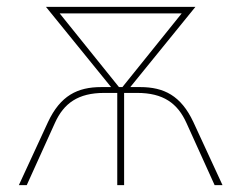

<svg xmlns="http://www.w3.org/2000/svg" viewBox="-20 -540 680 560"><path d="M120 -184 35 0H58L140 -181C166 -239 208 -269 284 -269H322V0H342V-269H380C456 -269 498 -239 524 -181L606 0H629L544 -184C508 -261 458 -286 389 -286H360L550 -520H114L304 -286H275C206 -286 156 -261 120 -184ZM327 -286 154 -501H510L337 -286Z"/></svg>

Font: Fixel Text Thin
Style: Regular
Weight: 100
Width: 4
Designer: AlfaBravo + MacPaw
Foundry: Kyrylo Tkachov, Marchela Mozhyna, Serhii Makarenko, Maria Weinstein, Zakhar Kryvoshyya
Version: Version 1.211